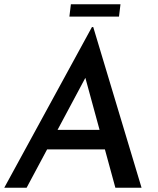

<svg xmlns="http://www.w3.org/2000/svg" viewBox="-21 -882 741 902"><path d="M104 0H-1L411 -755H417L644 0H521L361 -586L444 -636ZM227 -272H486L510 -180H184ZM312 -862H545L538 -804H305Z"/></svg>

Font: Josefin Sans Medium
Style: Italic
Weight: 500
Italic angle: -7°
Designer: Santiago Orozco
Foundry: Typemade
Version: Version 2.000